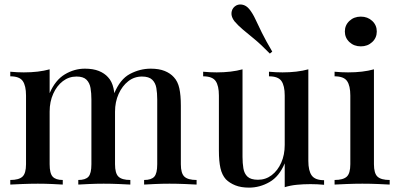

<svg xmlns="http://www.w3.org/2000/svg" viewBox="-20 -844 1823 878"><path d="M368 -530Q406 -530 432 -519.5Q458 -509 474 -491Q492 -472 499 -440.5Q506 -409 506 -361V-93Q506 -51 522 -36Q538 -21 576 -21V0Q559 -1 523.5 -2.5Q488 -4 454 -4Q420 -4 387.5 -2.5Q355 -1 338 0V-21Q371 -21 384.5 -36Q398 -51 398 -93V-389Q398 -418 394 -441.5Q390 -465 375.5 -479.5Q361 -494 330 -494Q295 -494 267.5 -473Q240 -452 223.5 -415.5Q207 -379 207 -334V-93Q207 -51 221 -36Q235 -21 267 -21V0Q251 -1 219 -2.5Q187 -4 153 -4Q119 -4 82 -2.5Q45 -1 27 0V-21Q66 -21 82.5 -36Q99 -51 99 -93V-407Q99 -452 84 -473.5Q69 -495 27 -495V-516Q59 -513 89 -513Q123 -513 152.5 -516.5Q182 -520 207 -527V-418Q233 -478 276.5 -504Q320 -530 368 -530ZM669 -530Q707 -530 733 -519.5Q759 -509 775 -491Q793 -472 800 -440.5Q807 -409 807 -361V-93Q807 -51 823.5 -36Q840 -21 879 -21V0Q862 -1 826 -2.5Q790 -4 755 -4Q721 -4 688.5 -2.5Q656 -1 639 0V-21Q672 -21 685.5 -36Q699 -51 699 -93V-389Q699 -418 695 -441.5Q691 -465 676 -479.5Q661 -494 629 -494Q594 -494 566.5 -472.5Q539 -451 522.5 -414.5Q506 -378 506 -333L502 -416Q529 -482 574.5 -506Q620 -530 669 -530Z M1390 -527V-108Q1390 -63 1405.5 -41.5Q1421 -20 1462 -20V1Q1431 -2 1400 -2Q1367 -2 1337 1Q1307 4 1282 12V-97Q1257 -37 1212.5 -11.5Q1168 14 1119 14Q1082 14 1056 3.5Q1030 -7 1013 -24Q995 -44 988 -75.5Q981 -107 981 -155V-407Q981 -452 966 -473.5Q951 -495 909 -495V-516Q941 -513 971 -513Q1004 -513 1034 -516.5Q1064 -520 1089 -527V-127Q1089 -98 1093 -74Q1097 -50 1112 -36Q1127 -22 1160 -22Q1195 -22 1222.5 -43Q1250 -64 1266 -100Q1282 -136 1282 -181V-407Q1282 -452 1267 -473.5Q1252 -495 1210 -495V-516Q1242 -513 1272 -513Q1305 -513 1335 -516.5Q1365 -520 1390 -527ZM1053 -814Q1067 -826 1086.5 -823Q1106 -820 1121 -801Q1136 -782 1148 -756Q1160 -730 1177.5 -694.5Q1195 -659 1225 -608L1214 -599Q1173 -641 1142.5 -666Q1112 -691 1090.5 -709Q1069 -727 1052 -747Q1037 -767 1038.5 -785Q1040 -803 1053 -814Z M1630 -768Q1661 -768 1682 -748.5Q1703 -729 1703 -700Q1703 -671 1682 -651.5Q1661 -632 1630 -632Q1599 -632 1578 -651.5Q1557 -671 1557 -700Q1557 -729 1578 -748.5Q1599 -768 1630 -768ZM1690 -527V-93Q1690 -51 1706.5 -36Q1723 -21 1762 -21V0Q1745 -1 1709.5 -2.5Q1674 -4 1637 -4Q1602 -4 1565 -2.5Q1528 -1 1510 0V-21Q1549 -21 1565.5 -36Q1582 -51 1582 -93V-407Q1582 -452 1567 -473.5Q1552 -495 1510 -495V-516Q1542 -513 1572 -513Q1606 -513 1635.5 -516.5Q1665 -520 1690 -527Z"/></svg>

Font: Playfair Display Medium
Style: Regular
Weight: 500
Designer: Claus Eggers Sørensen
Foundry: Claus Eggers Sørensen
Version: Version 1.203